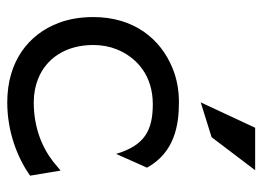

<svg xmlns="http://www.w3.org/2000/svg" viewBox="-117 -595 723 529"><g transform="rotate(90 244.5 -330.5)"><path d="M262 -522 358 -552 449 -672H332ZM404 -289 442 -374C400 -450 325 -462 262 -462C227 -462 196 -456 167 -444C87 -411 27 -338 27 -226C27 -192 32 -160 43 -131C74 -48 149 11 262 11C343 11 415 -17 464 -52L450 -136L426 -116C385 -84 330 -62 262 -62C239 -62 217 -66 197 -74C142 -96 104 -149 104 -226C104 -249 108 -271 116 -291C139 -347 189 -390 267 -390C341 -390 381 -366 404 -289Z"/></g></svg>

Font: Charger
Style: Regular
Weight: 400
Designer: Jasper
Foundry: Cannot Into Space Fonts
Version: Version 0.98